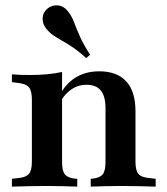

<svg xmlns="http://www.w3.org/2000/svg" viewBox="-20 -693 622 713"><path d="M154.8 -2.4Q118.5 -2.4 88.3 -1.6Q58.1 -0.8 24.2 0V-29L45.2 -31.5Q75.8 -33.9 87.1 -46.8Q98.4 -59.7 98.4 -91.9V-208.1H210.5V-91.9Q210.5 -58.9 220.6 -46Q230.6 -33.1 256.5 -29.8L266.9 -29V0Q236.3 -0.8 210.5 -1.6Q184.7 -2.4 154.8 -2.4ZM98.4 -208.1V-322.6Q98.4 -356.5 87.1 -369.4Q75.8 -382.3 43.5 -385.5L24.2 -387.9V-416.9Q42.7 -415.3 58.1 -414.9Q73.4 -414.5 91.1 -414.5Q126.6 -414.5 156 -417.3Q185.5 -420.2 210.5 -425.8V-416.9V-208.1ZM371.8 -208.1V-291.1Q371.8 -335.5 354.4 -356.9Q337.1 -378.2 300.8 -378.2Q265.3 -378.2 236.7 -354.8Q208.1 -331.5 187.1 -280.6L179.8 -293.5Q206.5 -364.5 248 -396.4Q289.5 -428.2 348.4 -428.2Q414.5 -428.2 448.8 -390.7Q483.1 -353.2 483.1 -280.6V-208.1ZM427.4 -2.4Q397.6 -2.4 372.2 -1.6Q346.8 -0.8 316.9 0V-29L325.8 -29.8Q351.6 -33.1 361.7 -46Q371.8 -58.9 371.8 -91.9V-208.1H483.1V-91.9Q483.1 -59.7 494.4 -46.8Q505.6 -33.9 537.1 -31.5L558.1 -29V0Q523.4 -0.8 493.5 -1.6Q463.7 -2.4 427.4 -2.4ZM300 -477.4Q272.6 -502.4 250 -517.3Q227.4 -532.3 209.7 -542.3Q191.9 -552.4 178.2 -561.7Q164.5 -571 153.2 -584.7Q137.1 -604 138.3 -625.4Q139.5 -646.8 155.6 -660.5Q172.6 -675 194.8 -673Q216.9 -671 233.1 -650Q246.8 -632.3 254.8 -610.9Q262.9 -589.5 275.4 -560.5Q287.9 -531.5 314.5 -489.5Z"/></svg>

Font: Playfair 5pt SemiExpanded Light
Style: Bold
Weight: 700
Version: Version 2.203